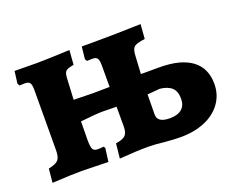

<svg xmlns="http://www.w3.org/2000/svg" viewBox="-88 -660 1020 824"><g transform="rotate(-20 421.5 -248.5)"><path d="M825 -157Q825 -108 798 -70Q771 -32 722.5 -11.5Q674 9 610 9Q586 9 538 5Q496 0 465 0Q412 0 334 6L341 -61Q374 -66 385.5 -78Q397 -90 397 -119V-208Q371 -209 334 -209Q304 -209 232 -201L231 -117Q231 -85 236.5 -74.5Q242 -64 259 -64Q275 -64 285 -66L291 -59L283 3L247 2L162 0Q117 0 27 5L33 -58Q67 -65 78 -77.5Q89 -90 89 -122L90 -397Q90 -420 84 -428.5Q78 -437 60 -437L37 -436L31 -446L38 -502L141 -501Q165 -501 246 -504L290 -506L285 -440Q256 -435 248 -427Q240 -419 239 -396L234 -299L318 -297Q363 -297 398 -298V-397Q398 -420 392 -428.5Q386 -437 369 -437L345 -436L339 -446L345 -502H397Q494 -502 615 -506L610 -440Q573 -435 561.5 -426.5Q550 -418 548 -391L543 -304H627Q724 -304 774.5 -266.5Q825 -229 825 -157ZM669 -146Q669 -179 651.5 -196Q634 -213 597 -217L540 -212L539 -120Q539 -83 596 -83Q631 -83 650 -99Q669 -115 669 -146Z"/></g></svg>

Font: Alegreya SC ExtraBold
Style: Regular
Weight: 800
Designer: Juan Pablo del Peral
Foundry: Huerta Tipografica
Version: Version 2.007; ttfautohint (v1.6)